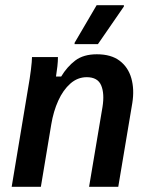

<svg xmlns="http://www.w3.org/2000/svg" viewBox="-20 -720 578 740"><path d="M25 0 88.3 -380Q95 -417.5 99.2 -451.2Q103.3 -485 103.3 -500H203.3Q203.3 -483.3 201.2 -464.6Q199.2 -445.8 195.8 -425H215.8Q238.3 -462.5 270 -486.7Q301.7 -510.8 353.3 -510.8Q408.3 -510.8 441.2 -485.8Q474.2 -460.8 486.2 -418.3Q498.3 -375.8 490 -323.3L435.8 0H323.3L375 -307.5Q383.3 -359.2 370 -390.8Q356.7 -422.5 314.2 -422.5Q279.2 -422.5 251.2 -397.9Q223.3 -373.3 204.6 -332.1Q185.8 -290.8 177.5 -240L137.5 0ZM267.5 -550V-555L352.5 -700H457.5V-695L357.5 -550Z"/></svg>

Font: Familjen Grotesk Medium
Style: Italic
Weight: 500
Italic angle: -9.46201°
Designer: Anders Wikstroem, Jonas Baeckman, Matilda Gysing, Kristian Moeller
Foundry: Familjen STHLM AB
Version: Version 2.002; ttfautohint (v1.8.4.7-5d5b)